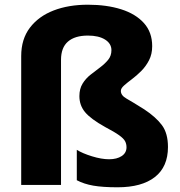

<svg xmlns="http://www.w3.org/2000/svg" viewBox="-20 -785 765 815"><path d="M626 -589Q626 -555 612.5 -529Q599 -503 579.5 -483.5Q560 -464 540 -449Q520 -434 506.5 -422Q493 -410 493 -399Q493 -380 517 -366.5Q541 -353 592 -321Q642 -288 667.5 -253.5Q693 -219 693 -161Q693 -77 637.5 -33.5Q582 10 479 10Q416 10 376 3Q336 -4 306 -20V-149Q330 -134 370.5 -121.5Q411 -109 443 -109Q476 -109 496.5 -122.5Q517 -136 517 -160Q517 -174 511 -185.5Q505 -197 485.5 -211Q466 -225 426 -246Q365 -280 341 -309Q317 -338 317 -377Q317 -408 330.5 -430Q344 -452 364.5 -468Q385 -484 405 -499Q425 -514 439 -531Q453 -548 453 -572Q453 -600 426 -617Q399 -634 353 -634Q298 -634 268.5 -608.5Q239 -583 239 -531V0H70V-547Q70 -619 107 -667.5Q144 -716 207.5 -740.5Q271 -765 353 -765Q433 -765 494.5 -745.5Q556 -726 591 -687Q626 -648 626 -589Z"/></svg>

Font: Noto Sans Thai Looped ExtraBold
Style: Regular
Weight: 800
Designer: Sasikarn Vongin, Ben Mitchell
Foundry: The Fontpad Ltd
Version: Version 1.001; ttfautohint (v1.8.4.7-5d5b)